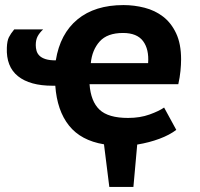

<svg xmlns="http://www.w3.org/2000/svg" viewBox="-20 -560 788 757"><path d="M675 -48Q649 -28 609 -13Q569 2 521 10L506 177H411L390 9Q299 -6 252 -65Q205 -124 198 -222H187Q98 -222 51 -259.5Q4 -297 7 -372Q8 -399 15 -413Q22 -427 36 -444H150Q136 -431 128.5 -417Q121 -403 121 -382Q121 -371 124 -360Q127 -349 135.5 -340.5Q144 -332 159.5 -327Q175 -322 200 -322Q217 -427 285.5 -483.5Q354 -540 467 -540Q509 -540 550 -529.5Q591 -519 623 -494.5Q655 -470 674.5 -428.5Q694 -387 694 -326Q694 -305 691.5 -280Q689 -255 683 -228H333Q338 -160 372.5 -127.5Q407 -95 485 -95Q532 -95 569.5 -108.5Q607 -122 627 -136ZM465 -430Q403 -430 373 -396.5Q343 -363 338 -311H564Q568 -366 544 -398Q520 -430 465 -430Z"/></svg>

Font: PT Sans Caption
Style: Bold
Weight: 700
Designer: A.Korolkova, O.Umpeleva, V.Yefimov
Foundry: ParaType Ltd
Version: Version 2.003W OFL